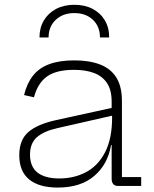

<svg xmlns="http://www.w3.org/2000/svg" viewBox="-20 -796 658 822"><path d="M447.5 -635.5H408Q408 -682.5 377.8 -711.2Q347.5 -740 298 -740Q249.5 -740 218.8 -711.2Q188 -682.5 188 -635.5H149Q149 -677 167.8 -708.5Q186.5 -740 220.2 -757.8Q254 -775.5 298 -775.5Q343 -775.5 376.5 -758Q410 -740.5 428.8 -709Q447.5 -677.5 447.5 -635.5ZM484.5 0Q471.5 0 464.8 -8Q458 -16 458 -30.5V-222L462 -235L460 -294L458 -319V-361Q458 -410.5 438.2 -440.2Q418.5 -470 382.5 -483.5Q346.5 -497 297 -497Q220 -497 180.5 -468Q141 -439 125.5 -379.5L83 -389Q95 -438.5 121 -471.8Q147 -505 190.5 -521.2Q234 -537.5 298 -537.5Q362.5 -537.5 408.2 -520Q454 -502.5 478 -464.2Q502 -426 502 -363.5V-38H584.5V0ZM227.5 7Q147 7 104.8 -27.8Q62.5 -62.5 62.5 -131.5Q62.5 -197 101.5 -230.8Q140.5 -264.5 221 -282L472 -337V-303.5L228 -248Q168.5 -235 138.5 -209Q108.5 -183 108.5 -134Q108.5 -82.5 140.5 -57.2Q172.5 -32 234 -32Q297.5 -32 348.8 -59.2Q400 -86.5 430 -144.5Q460 -202.5 460 -294L471.5 -175H455.5Q441.5 -92 383.2 -42.5Q325 7 227.5 7Z"/></svg>

Font: Hepta Slab Light
Style: Regular
Weight: 300
Designer: Michael LaGattuta
Foundry: Michael LaGattuta
Version: Version 1.102